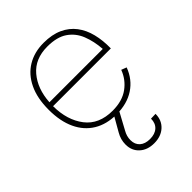

<svg xmlns="http://www.w3.org/2000/svg" viewBox="-208 -591 926 926"><g transform="rotate(-45 254.5 -128.0)"><path d="M73.7 -239.3H467.8Q468.8 -293 457.5 -338.4Q446.3 -383.8 420.9 -417.2Q395.5 -450.7 355 -469.2Q314.5 -487.8 257.3 -487.8Q193.8 -487.8 146.5 -459.2Q99.1 -430.7 72.8 -375.7Q46.4 -320.8 46.4 -241.7Q46.4 -163.6 72.3 -108.4Q98.1 -53.2 146.5 -23.9Q194.8 5.4 262.2 5.4Q334.5 5.4 384.5 -27.6Q434.6 -60.5 457 -120.6L430.2 -130.9Q412.1 -82 369.9 -51.3Q327.6 -20.5 261.7 -20.5Q168.9 -20.5 121.6 -82Q74.2 -143.6 73.7 -239.3ZM74.7 -265.1Q80.1 -352.1 126.7 -407.2Q173.3 -462.4 257.3 -462.4Q323.2 -462.4 361.3 -436Q399.4 -409.7 417 -365Q434.6 -320.3 438.5 -265.1ZM292.5 232.4Q339.4 232.4 368.2 205.8Q397 179.2 397 136.2L365.2 137.2Q365.2 168.5 345.9 186Q326.7 203.6 292.5 203.6Q259.3 203.6 240.5 186.8Q221.7 169.9 221.7 140.6Q221.7 113.8 235.8 89.8L284.7 -0.5V-1.5H250.5V-0.5L208 73.7Q189.9 104.5 189.9 138.7Q189.9 180.7 218.3 206.5Q246.6 232.4 292.5 232.4Z"/></g></svg>

Font: Estedad-FD-VF Thin
Style: Regular
Weight: 100
Designer: Amin Abedi
Version: Version 5.0